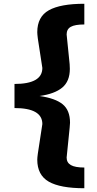

<svg xmlns="http://www.w3.org/2000/svg" viewBox="-20 -860 513 1020"><path d="M57 -286V-414Q205 -414 205 -499L181 -655Q178 -679 178 -689Q178 -771 239.5 -805.5Q301 -840 428 -840V-730Q378 -730 356 -717.5Q334 -705 334 -677Q334 -672 335 -667L350 -519Q351 -510 351 -494Q351 -428 310.5 -394.5Q270 -361 190 -350Q274 -338 313 -306Q352 -274 352 -208Q352 -201 350 -181L335 -33Q334 -28 334 -23Q334 4 356.5 17Q379 30 428 30V140Q300 140 239 105Q178 70 178 -12Q178 -22 181 -44L205 -201Q205 -286 57 -286Z"/></svg>

Font: Fix15 Mono
Style: Bold
Weight: 700
Designer: Carrois Corporate & Edenspiekermann AG
Foundry: Carrois Corporate GbR & Edenspiekermann AG
Version: Version 3.206